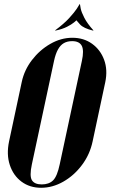

<svg xmlns="http://www.w3.org/2000/svg" viewBox="-20 -884 540 910"><path d="M23 -214Q10 -152 26.5 -102Q43 -52 82 -23Q121 6 175 6Q229 6 280 -23Q331 -52 368.5 -102Q406 -152 419 -214L479 -495Q491 -553 473.5 -600.5Q456 -648 416.5 -676.5Q377 -705 323 -705Q269 -705 218.5 -676Q168 -647 131.5 -599.5Q95 -552 83 -495ZM236 -595Q243 -628 254.5 -649Q266 -670 282.5 -679.5Q299 -689 322 -689Q356 -689 367.5 -667Q379 -645 368 -595L263 -105Q251 -48 231.5 -29Q212 -10 178 -10Q144 -10 131.5 -29.5Q119 -49 131 -105ZM243 -739 241 -740Q284 -772 308.5 -799Q333 -826 344.5 -843.5Q356 -861 357 -864H359L343 -789Q342 -787 330.5 -777.5Q319 -768 297.5 -757Q276 -746 243 -739ZM421 -739Q376 -750 359.5 -768Q343 -786 341 -789L357 -864H359Q359 -861 362.5 -843.5Q366 -826 380 -799Q394 -772 423 -740Z"/></svg>

Font: Emberly Black
Style: Italic
Weight: 900
Italic angle: -12°
Designer: Rajesh Rajput
Foundry: Rajesh Rajput
Version: Version 1.000